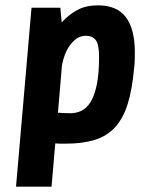

<svg xmlns="http://www.w3.org/2000/svg" viewBox="-20 -529 559 719"><path d="M40 170 98 -500H206L211 -445Q237 -474 269.5 -491.5Q302 -509 347 -509Q418 -509 451.5 -464.5Q485 -420 485 -332Q485 -321 484.5 -303Q484 -285 482 -272Q475 -193 458 -139Q441 -85 410.5 -52Q380 -19 334.5 -5Q289 9 225 9Q214 9 204.5 9Q195 9 187 8L173 170ZM302 -395Q282 -395 267 -384.5Q252 -374 240.5 -357.5Q229 -341 222 -321.5Q215 -302 212 -284L197 -107Q209 -106 221 -105.5Q233 -105 244 -105Q266 -105 285.5 -114.5Q305 -124 319.5 -147.5Q334 -171 342.5 -212Q351 -253 351 -316Q351 -363 338.5 -379Q326 -395 302 -395Z"/></svg>

Font: Share
Style: Bold Italic
Weight: 700
Designer: Ralph du Carrois
Version: Version 1.002